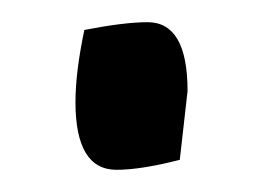

<svg xmlns="http://www.w3.org/2000/svg" viewBox="-20 -141 237 173"><path d="M113 -121Q149 -121 149 -59L142 3Q107 12 85 12Q48 12 48 -49Q48 -76 56 -114Q92 -121 113 -121Z"/></svg>

Font: Mate
Style: Regular
Weight: 400
Designer: Eduardo Rodriguez Tunni
Foundry: Eduardo Rodriguez Tunni
Version: Version 1.002